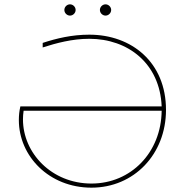

<svg xmlns="http://www.w3.org/2000/svg" viewBox="-20 -863 853 886"><path d="M402 3C598 3 746 -151 746 -356C746 -575 588 -703 392 -703C312 -703 241 -686 177 -665V-644C239 -664 313 -684 392 -684C571 -684 718 -570 726 -372H74C69 -351 67 -330 67 -309C67 -142 207 3 402 3ZM467 -791C481 -791 493 -803 493 -817C493 -831 481 -843 467 -843C453 -843 441 -831 441 -817C441 -803 453 -791 467 -791ZM303 -791C317 -791 329 -803 329 -817C329 -831 317 -843 303 -843C289 -843 277 -831 277 -817C277 -803 289 -791 303 -791ZM89 -352H726C724 -160 585 -16 402 -16C218 -16 86 -157 86 -312C86 -325 87 -339 89 -352Z"/></svg>

Font: Chess Sans Thin
Style: Regular
Weight: 100
Designer: Wolf Bōese
Foundry: Wolf Bōese
Version: Version 7.223;Glyphs 3.3 (3306)